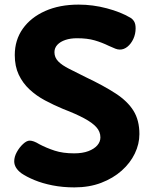

<svg xmlns="http://www.w3.org/2000/svg" viewBox="-20 -794 665 833"><path d="M546.1 -716.9Q555.2 -711.7 561.8 -701.1Q568.4 -690.4 568.4 -671.1Q568.4 -646.7 558.6 -625.4Q548.7 -604.1 533.2 -591.5Q517.8 -578.9 500.1 -578.9Q490.3 -578.9 480.6 -582.8Q470.8 -586.7 452 -595.1Q422 -609.8 390.5 -618.9Q359 -628.1 314 -628.1Q285.6 -628.1 263.6 -620.7Q241.7 -613.3 228.9 -599.7Q216.2 -586 216.2 -567.6Q216.2 -544.7 232.6 -527.8Q248.9 -511 279.6 -495.6Q310.3 -480.1 352.3 -459.1Q430.3 -422.1 481.9 -388.4Q533.6 -354.7 559.2 -313.4Q584.8 -272.1 584.8 -212.2Q584.8 -169.2 564.9 -127.9Q545.1 -86.7 507.9 -53.6Q470.8 -20.6 419 -0.8Q367.2 19 302.6 19Q252.6 19 208.2 10.3Q163.8 1.6 129.3 -12.8Q94.8 -27.1 72.8 -42.3Q41.7 -65.6 41.7 -94Q41.7 -113.8 53 -134.3Q64.3 -154.8 80.1 -169.3Q95.8 -183.9 108.9 -183.9Q116.9 -183.9 127.4 -180.1Q137.9 -176.2 150.9 -168.2Q181.2 -152.2 217.1 -140.4Q252.9 -128.7 301.6 -128.7Q338.1 -128.7 363.4 -138.3Q388.8 -148 402.2 -163.5Q415.6 -179 415.6 -197.8Q415.6 -222.7 398.1 -242.1Q380.7 -261.6 345.3 -280.6Q310 -299.7 254.2 -321.1Q213.3 -338.1 175.5 -358.3Q137.7 -378.4 108.2 -405.9Q78.7 -433.3 61.4 -469.8Q44.1 -506.3 44.1 -555Q44.1 -620.1 78.8 -669.3Q113.6 -718.4 175.9 -746.2Q238.2 -774 321 -774Q383 -774 443.5 -757.9Q504 -741.9 546.1 -716.9Z"/></svg>

Font: Playpen Sans Hebrew
Style: Regular
Weight: 400
Designer: Tom Grace, Laura Meseguer, Veronika Burian, José Scaglione
Foundry: TypeTogether
Version: Version 2.000